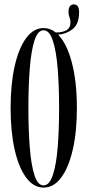

<svg xmlns="http://www.w3.org/2000/svg" viewBox="-20 -838 396 869"><path d="M177 11Q132 11 98.5 -34Q65 -79 46.5 -160Q28 -241 28 -349Q28 -457.5 46.5 -539Q65 -620.5 98.5 -665.8Q132 -711 177 -711Q207 -711 232.5 -691Q262.5 -691 280.8 -701.2Q299 -711.5 299 -738Q299 -748.5 294.5 -759.8Q290 -771 290 -783Q290 -818 314 -818Q338 -818 338 -783Q338 -729 308.8 -706.2Q279.5 -683.5 243 -681Q282.5 -641.5 305.2 -554.8Q328 -468 328 -349Q328 -241 309.2 -160Q290.5 -79 256.8 -34Q223 11 177 11ZM177 1Q203.5 1 219 -45Q234.5 -91 241 -170.2Q247.5 -249.5 247.5 -349Q247.5 -449 241 -528.5Q234.5 -608 219 -654.5Q203.5 -701 177 -701Q151 -701 136 -654.5Q121 -608 114.8 -528.5Q108.5 -449 108.5 -349Q108.5 -249.5 114.8 -170.2Q121 -91 136 -45Q151 1 177 1Z"/></svg>

Font: Imbue 100pt
Style: Regular
Weight: 400
Designer: Tyler Finck
Foundry: Etcetera Type Company
Version: Version 1.102; ttfautohint (v1.8.3)